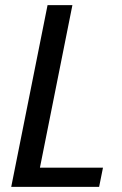

<svg xmlns="http://www.w3.org/2000/svg" viewBox="-20 -731 478 751"><path d="M136.2 -75.2H382.8L367.7 0H23.9L166 -710.9H263.2Z"/></svg>

Font: RobotoCondensed-Italic
Style: Italic
Weight: 400
Designer: Google
Version: Version 1.200311; 2013